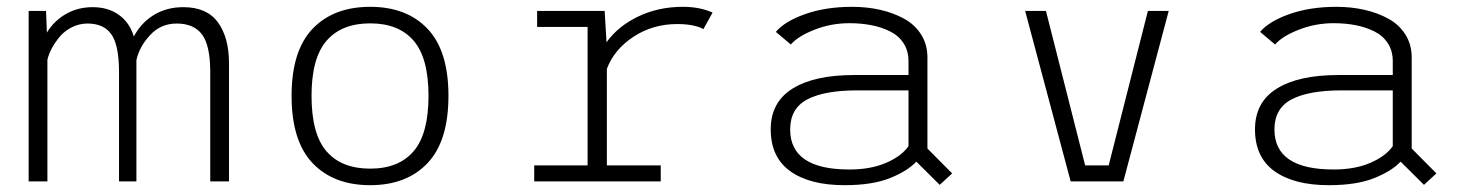

<svg xmlns="http://www.w3.org/2000/svg" viewBox="-20 -532 4300 563"><path d="M64 0V-500H115L117.5 -436.5Q139 -471.5 173.8 -491.2Q208.5 -511 251.5 -511Q297 -511 328.5 -488.5Q360 -466 372.5 -425Q393.5 -465 431 -488Q468.5 -511 517.5 -511Q586.5 -511 619 -466.5Q651.5 -422 651.5 -346V0H596.5V-320.5Q596.5 -398.5 572.5 -430.8Q548.5 -463 498 -463Q451.5 -463 420 -429Q388.5 -395 380 -355.5V0H329V-320.5Q329 -399 306.8 -431Q284.5 -463 236.5 -463Q212.5 -463 191 -452.2Q169.5 -441.5 155.5 -424.8Q141.5 -408 132.2 -390.8Q123 -373.5 119 -357V0Z M1065.5 11Q958 11 896.5 -53.8Q835 -118.5 835 -251Q835 -383 896.5 -447.5Q958 -512 1065.5 -512Q1172.5 -512 1233.8 -447.5Q1295 -383 1295 -251Q1295 -118.5 1233.8 -53.8Q1172.5 11 1065.5 11ZM1065.5 -37.5Q1149 -37.5 1192.8 -88.5Q1236.5 -139.5 1236.5 -251Q1236.5 -362 1192.8 -412.8Q1149 -463.5 1065.5 -463.5Q982 -463.5 937.8 -412.8Q893.5 -362 893.5 -251Q893.5 -139 937.5 -88.2Q981.5 -37.5 1065.5 -37.5Z M1759.5 -47H1917.5V0H1546.5V-47H1703V-453H1555V-500H1753L1758.5 -408Q1792.5 -455.5 1851.8 -483.8Q1911 -512 1982 -512Q2032.5 -512 2069.5 -495L2042.5 -446.5Q2035 -452 2014.2 -456.8Q1993.5 -461.5 1966 -461.5Q1894 -461.5 1837.2 -424Q1780.5 -386.5 1759.5 -330Z M2735.5 10 2667 -58Q2640.5 -30 2589 -9.5Q2537.5 11 2456.5 11Q2354.5 11 2297.2 -30Q2240 -71 2240 -152.5Q2240 -232.5 2304 -272.2Q2368 -312 2484 -312H2644V-352.5Q2644 -383 2629.5 -405.2Q2615 -427.5 2589.8 -440Q2564.5 -452.5 2534.8 -458.2Q2505 -464 2470.5 -464Q2417.5 -464 2368.8 -445Q2320 -426 2299 -401.5L2255 -438.5Q2281 -469.5 2341.2 -490.8Q2401.5 -512 2479 -512Q2522.5 -512 2561 -503.2Q2599.5 -494.5 2631 -477.2Q2662.5 -460 2681 -430.8Q2699.5 -401.5 2699.5 -363.5V-96.5L2772 -23.5ZM2470.5 -35Q2533 -35 2578.2 -54.5Q2623.5 -74 2644 -103.5V-267H2494Q2397.5 -267 2347.2 -240.5Q2297 -214 2297 -152.5Q2297 -35 2470.5 -35Z M3346 -500H3407L3274 0H3119.5L2986 -500H3047L3162 -47H3231Z M4155.5 10 4087 -58Q4060.5 -30 4009 -9.5Q3957.5 11 3876.5 11Q3774.5 11 3717.2 -30Q3660 -71 3660 -152.5Q3660 -232.5 3724 -272.2Q3788 -312 3904 -312H4064V-352.5Q4064 -383 4049.5 -405.2Q4035 -427.5 4009.8 -440Q3984.5 -452.5 3954.8 -458.2Q3925 -464 3890.5 -464Q3837.5 -464 3788.8 -445Q3740 -426 3719 -401.5L3675 -438.5Q3701 -469.5 3761.2 -490.8Q3821.5 -512 3899 -512Q3942.5 -512 3981 -503.2Q4019.5 -494.5 4051 -477.2Q4082.5 -460 4101 -430.8Q4119.5 -401.5 4119.5 -363.5V-96.5L4192 -23.5ZM3890.5 -35Q3953 -35 3998.2 -54.5Q4043.5 -74 4064 -103.5V-267H3914Q3817.5 -267 3767.2 -240.5Q3717 -214 3717 -152.5Q3717 -35 3890.5 -35Z"/></svg>

Font: League Mono UltraLight
Style: Regular
Weight: 200
Width: 6
Designer: Tyler Finck
Foundry: The League of Moveable Type / Tyler Finck
Version: Version 2.210